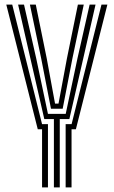

<svg xmlns="http://www.w3.org/2000/svg" viewBox="-20 -820 498 840"><path d="M215.8 0V-299.2H173.8L113 -564.2L59.2 -800H85L138.5 -564.2L189.8 -321.8H267.5L318.8 -564.2L372.2 -800H398L344.2 -564.2L283.5 -299.2H241.5V0ZM164 0V-254.5H145.2L7.5 -800H33.5L164 -276.8H189.8V0ZM267.2 0V-276.8H293.2L424 -800H449.8L312 -254.5H293V0ZM203 -344.2 160.2 -564.2 110.8 -800H136.5L184.5 -564.2L220.8 -366.8H236L272.8 -564.2L320.8 -800H346.5L296.8 -564.2L254.2 -344.2Z"/></svg>

Font: Big Shoulders Inline Display Thin ExtraBold
Style: Regular
Weight: 800
Version: Version 2.002